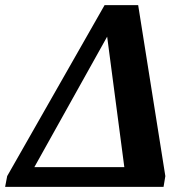

<svg xmlns="http://www.w3.org/2000/svg" viewBox="-39 -729 733 749"><path d="M-11 -42 369 -709H500L606 -42L599 0H-19ZM446 -77 379 -586 95 -77Z"/></svg>

Font: Trirong ExtraBold
Style: Italic
Weight: 800
Italic angle: -12°
Designer: Katatrad Team
Foundry: CadsonDemak
Version: Version 1.001